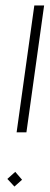

<svg xmlns="http://www.w3.org/2000/svg" viewBox="-20 -696 182 705"><path d="M7 -39 33 -11 61 -36 36 -65ZM77 -210 142 -676H106L41 -210Z"/></svg>

Font: Reckless Catfish
Style: It
Weight: 400
Foundry: Cannot Into Space Fonts
Version: Version 0.2894